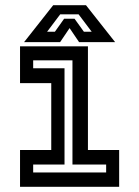

<svg xmlns="http://www.w3.org/2000/svg" viewBox="-20 -718 535 738"><path d="M57 0V-141.5H177V-398.5H57V-540H318V-141.5H438V0ZM107.5 -55H388V-85.5H258.5V-486H107.5V-455.5H228V-85.5H107.5ZM184.5 -698H310.5L422.5 -556H284L247.5 -610L211 -556H72.5ZM211.5 -663 161 -596H191L226.5 -646H266.5L302.5 -596H332.5L282 -663Z"/></svg>

Font: Tourney SemiBold
Style: Regular
Weight: 600
Version: Version 1.015